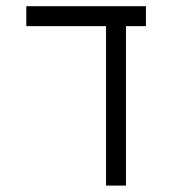

<svg xmlns="http://www.w3.org/2000/svg" viewBox="-20 -582 540 602"><path d="M437.5 -500V-562.5H62.5V-500H312.5Q312.5 -500 312.5 0H375Q375 0 375 -500Z"/></svg>

Font: Unifont
Style: Regular
Weight: 500
Version: Version 15.1.04